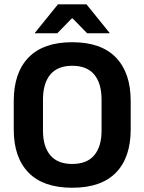

<svg xmlns="http://www.w3.org/2000/svg" viewBox="-20 -846 662 880"><path d="M311 14.5Q178.5 14.5 110.8 -54.8Q43 -124 43 -253V-383Q43 -512.5 110.8 -582.5Q178.5 -652.5 311 -652.5Q443.5 -652.5 511.2 -582.5Q579 -512.5 579 -383V-253Q579 -124 511.5 -54.8Q444 14.5 311 14.5ZM311 -94.5Q378.5 -94.5 412 -134.5Q445.5 -174.5 445.5 -247V-389Q445.5 -464 412 -504.2Q378.5 -544.5 311 -544.5Q244 -544.5 210.5 -504.2Q177 -464 177 -389V-247Q177 -174.5 210.5 -134.5Q244 -94.5 311 -94.5ZM245.5 -826H376.5L482 -695.5V-693.5H379.5L313 -761.5H309L242.5 -693.5H140V-695.5Z"/></svg>

Font: Anek Gurmukhi SemiBold
Style: Regular
Weight: 600
Designer: Sarang Kulkarni (Gurmukhi), Yesha Goshar (Latin)
Foundry: Ek Type
Version: Version 1.003